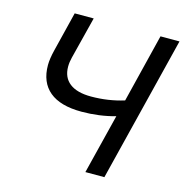

<svg xmlns="http://www.w3.org/2000/svg" viewBox="-105 -810 874 908"><g transform="rotate(15 331.5 -356.0)"><path d="M393 0 466 -293Q387 -271 301 -271Q197 -271 144 -315Q91 -359 91 -443Q91 -474 102 -518L150 -712H243L191 -506Q185 -482 185 -461Q185 -408 221 -380Q257 -352 326 -352Q410 -352 487 -376L570 -712H663L486 0Z"/></g></svg>

Font: CST
Style: Italic
Weight: 400
Italic angle: -14°
Version: Version 1.00